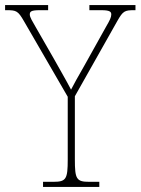

<svg xmlns="http://www.w3.org/2000/svg" viewBox="-30 -734 552 754"><path d="M139 0H360V-20H320C270 -20 264 -31 264 -108V-356L431 -652C453 -691 460 -694 497 -694H502V-714H321V-694H368C403 -694 407 -687 407 -677C407 -666 401 -654 387 -630L300 -474C276 -432 259 -402 249 -382C228 -422 204 -463 180 -506L110 -628C97 -651 87 -666 87 -677C87 -688 91 -694 126 -694H159V-714H-10V-694H-3C34 -694 41 -691 64 -651L236 -354V-108C236 -31 230 -20 180 -20H139Z"/></svg>

Font: Noto Serif SemiCondensed Thin
Style: Regular
Weight: 100
Width: 4
Designer: Monotype Design Team
Foundry: Monotype Imaging Inc.
Version: Version 2.015